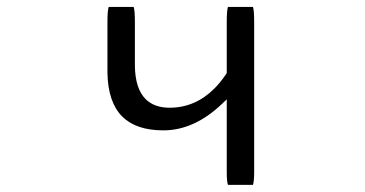

<svg xmlns="http://www.w3.org/2000/svg" viewBox="-20 -512 1040 547"><path d="M289.6 -492.2Q286.1 -481.9 286.1 -449.2V-304.7Q287.6 -220.7 328.1 -180.2Q367.7 -140.6 445.3 -140.6Q534.2 -140.6 614.3 -217.8L626 -229V-23.4Q626 5.9 629.4 14.6H700.7Q704.1 5.4 704.1 -23.4V-449.2Q704.1 -482.4 700.7 -492.2H629.4Q626 -481.9 626 -449.2V-303.7Q608.9 -277.8 590.8 -259.8Q536.1 -205.1 462.9 -205.1Q419.9 -205.1 395 -229.5Q365.2 -259.3 364.3 -324.2V-449.2Q364.3 -482.4 360.8 -492.2Z"/></svg>

Font: YuPearl-Light
Style: Light
Weight: 300
Designer: Max Yao
Foundry: Max-Everyday
Version: Version 1.011; ttfautohint (v1.8.3)